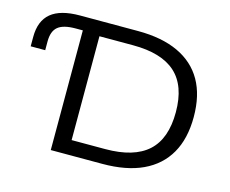

<svg xmlns="http://www.w3.org/2000/svg" viewBox="-99 -845 1180 984"><g transform="rotate(15 491.0 -352.5)"><path d="M244 0V-635H206Q141 -635 112.5 -611.5Q84 -588 84 -534V-487H7V-537Q7 -622 57 -663.5Q107 -705 210 -705H518Q645 -705 732 -664.5Q819 -624 863.5 -546Q908 -468 908 -353Q908 -238 863 -159.5Q818 -81 731.5 -40.5Q645 0 518 0ZM334 -77H512Q664 -77 738.5 -144.5Q813 -212 813 -353Q813 -493 738.5 -560.5Q664 -628 512 -628H334Z"/></g></svg>

Font: Nunito Sans 10pt SemiExpanded
Style: Regular
Weight: 400
Width: 6
Designer: Vernon Adams
Foundry: Vernon Adams
Version: Version 3.101;gftools[0.9.27]